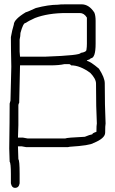

<svg xmlns="http://www.w3.org/2000/svg" viewBox="-20 -698 540 903"><path d="M294.9 -677.7H363.3Q398.9 -677.7 423.8 -638.7Q429.7 -624.5 429.7 -599.6V-492.2Q429.7 -423.8 406.2 -423.8Q406.2 -419.4 388.7 -414.1V-412.1Q406.2 -408.2 445.3 -375Q472.7 -332.5 472.7 -306.6Q472.7 -200.7 476.6 -117.2Q474.6 -108.4 474.6 -74.2Q474.6 -47.4 419.9 -25.4Q402.3 -13.7 308.6 -7.8L298.8 -5.9H103.5Q84.5 -9.8 82 -9.8H64.5V-7.8Q66.4 42 66.4 50.8Q72.3 56.2 72.3 119.1V164.1Q68.8 185.5 50.8 185.5Q35.2 185.5 31.2 164.1V121.1Q31.2 69.3 25.4 62.5Q25.4 42 23.4 0Q25.4 -134.8 25.4 -210.9Q29.3 -223.6 29.3 -224.6Q33.2 -371.1 33.2 -384.8Q31.2 -470.7 31.2 -523.4Q37.1 -557.1 44.9 -582Q44.9 -606.4 101.6 -640.6Q106.4 -640.6 148.4 -660.2Q208 -675.8 252 -675.8Q259.3 -677.7 294.9 -677.7ZM72.3 -511.7V-455.1L74.2 -431.6H195.3Q359.4 -437.5 359.4 -449.2Q386.7 -453.1 386.7 -464.8Q388.7 -477.1 388.7 -492.2V-615.2Q375.5 -636.7 355.5 -636.7H291Q206.1 -636.7 144.5 -613.3Q114.3 -599.6 99.6 -589.8Q88.9 -589.8 76.2 -543Q76.2 -528.8 72.3 -511.7ZM216.8 -390.6H74.2Q74.2 -373 70.3 -214.8Q66.4 -208.5 66.4 -203.1V-109.4Q66.4 -89.8 64.5 -50.8H87.9Q106.9 -46.9 109.4 -46.9H287.1Q293.9 -50.8 378.9 -54.7Q402.8 -64.5 414.1 -66.4Q414.1 -71.8 433.6 -78.1V-80.1Q433.6 -109.9 435.5 -117.2Q431.6 -189.5 431.6 -304.7Q431.6 -327.6 404.3 -355.5Q356 -390.6 314.5 -390.6Q314.5 -392.6 306.6 -396.5H283.2Q258.3 -390.6 216.8 -390.6Z"/></svg>

Font: CEF Fonts CJK Mono
Style: Regular
Weight: 400
Designer: PartyBoss (派对大魔王)
Version: Release 2.25